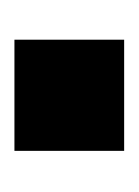

<svg xmlns="http://www.w3.org/2000/svg" viewBox="17 -509 192 266"><g transform="rotate(-90 113.0 -376.0)"><path d="M37 -300V-452H191V-300Z"/></g></svg>

Font: Oswald
Style: Bold
Weight: 700
Designer: Vernon Adams
Foundry: Vernon Adams
Version: Version 4.103;gftools[0.9.33.dev8+g029e19f]